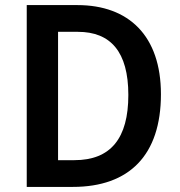

<svg xmlns="http://www.w3.org/2000/svg" viewBox="-20 -800 707 754"><path d="M612 -430C612 -659 486 -780 284 -780H85V-66H266C488 -66 612 -191 612 -430ZM484 -427C484 -257 415 -171 272 -171H208V-675H286C414 -675 484 -597 484 -427Z"/></svg>

Font: Noto Sans Malayalam UI SemiCondensed SemiBold
Style: Regular
Weight: 600
Width: 4
Designer: Jelle Bosma - Monotype Design Team
Foundry: Monotype Imaging Inc.
Version: Version 2.104